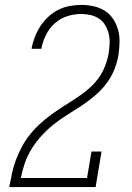

<svg xmlns="http://www.w3.org/2000/svg" viewBox="-20 -763 540 783"><path d="M18 0V-1Q23 -29 29 -56.5Q35 -84 45 -111Q55 -138 69 -164Q83 -190 101.5 -213.5Q120 -237 142.5 -257.5Q165 -278 189 -295.5Q213 -313 238 -329Q263 -345 288 -361Q313 -377 336.5 -396.5Q360 -416 378 -439.5Q396 -463 407 -490Q418 -517 423 -545Q426 -565 427 -585.5Q428 -606 423.5 -624.5Q419 -643 409.5 -659.5Q400 -676 384.5 -686.5Q369 -697 350 -701.5Q331 -706 311 -706Q283 -706 254.5 -697Q226 -688 203.5 -668Q181 -648 167.5 -620.5Q154 -593 149 -566V-564H109V-566Q113 -589 122 -612Q131 -635 144.5 -656Q158 -677 177 -694.5Q196 -712 218 -723Q240 -734 264 -738.5Q288 -743 311 -743Q337 -743 362 -737.5Q387 -732 407.5 -719Q428 -706 441.5 -685.5Q455 -665 461.5 -641.5Q468 -618 467.5 -591.5Q467 -565 463 -539Q458 -508 445.5 -477.5Q433 -447 412.5 -420.5Q392 -394 366 -372Q340 -350 312 -331.5Q284 -313 255.5 -295.5Q227 -278 200.5 -257Q174 -236 151 -211Q128 -186 110 -157.5Q92 -129 81.5 -98.5Q71 -68 65 -37H335L353 -145H394L370 0Z"/></svg>

Font: Iosevka Curly Slab Extralight
Style: Italic
Weight: 200
Italic angle: -9°
Monospace: yes
Designer: Belleve Invis
Foundry: Belleve Invis
Version: Version 22.1.2; ttfautohint (v1.8.4)